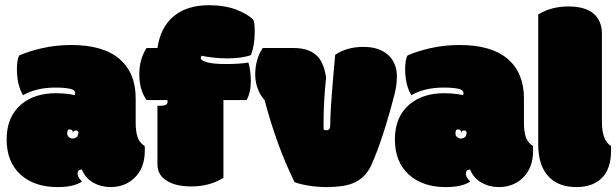

<svg xmlns="http://www.w3.org/2000/svg" viewBox="-20 -721 2404 749"><path d="M509.3 -241.7V-337.4Q509.3 -437 445.8 -491.2Q382.3 -545.4 258.3 -545.4Q198.2 -545.4 144 -533Q89.8 -520.5 54.7 -504.4Q45.9 -487.3 45.9 -452.1Q45.9 -390.1 69.8 -349.6Q122.1 -379.4 195.8 -379.4Q230.5 -379.4 252 -375Q273.4 -370.6 273.4 -357.9Q273.4 -354.5 272 -349.6Q270.5 -350.1 252.9 -353.5Q226.6 -357.4 198.2 -357.4Q115.2 -357.4 63 -314Q5.9 -265.6 5.9 -177.5Q5.9 -89.4 59.8 -40.3Q113.8 8.8 204.1 8.8Q268.1 8.8 299.8 -12.7Q282.7 -29.8 282.7 -43.5Q282.7 -59.6 299.3 -59.6Q312.5 -26.4 343.3 -8.8Q374 8.8 411.1 8.8Q465.8 8.8 502.9 -25.4Q544.9 -64 544.9 -133.3V-142.1Q544.9 -148.9 544.4 -151.4Q524.9 -163.6 517.1 -185.1Q509.3 -206.5 509.3 -241.7ZM250.5 -216.3Q258.3 -216.3 261.7 -212.4Q265.1 -208.5 263.2 -200.2Q266.1 -213.9 278.3 -211.9Q281.7 -211.4 283.7 -209Q288.1 -204.1 282.7 -190.4Q279.3 -182.1 260.7 -180.2Q242.2 -185.5 242.2 -200.2Q242.2 -216.3 250.5 -216.3Z M725.6 6.3Q798.3 6.3 851.6 -27.3V-330.6H941.9Q958.5 -359.9 958.5 -404.8Q958.5 -425.8 955.3 -447.5Q952.1 -469.2 948.7 -477.1Q915 -471.2 862.5 -471.2Q810.1 -471.2 786.6 -478.3Q763.2 -485.4 763.2 -493.7Q763.2 -500 766.6 -503.4Q780.8 -500 810.3 -496.6Q839.8 -493.2 864.7 -493.2Q925.3 -493.2 959 -506.3Q973.6 -544.4 973.6 -594.7V-604Q973.6 -627 968.8 -643.1Q947.8 -665.5 902.3 -683.1Q856.9 -700.7 795.4 -700.7Q709.5 -700.7 657.7 -657.7Q606 -614.7 594.2 -533.7H551.8Q523.4 -490.2 523.4 -430.7Q523.4 -371.1 551.8 -330.6H632.8Q633.8 -326.7 633.8 -324.7Q633.8 -308.6 609.4 -308.6H594.2V-79.6Q594.2 -36.6 632.8 -14.6Q667.5 6.3 725.6 6.3Z M1242.2 -238.8Q1242.2 -327.1 1252 -418Q1245.1 -470.2 1221.7 -497.6Q1190.4 -533.7 1126.5 -533.7H1004.9Q975.6 -490.2 975.6 -429.7Q975.6 -400.4 986.3 -373Q997.1 -345.7 1012.2 -330.6Q1058.1 -155.3 1128.9 -10.7Q1147.5 -2.9 1182.4 2.9Q1217.3 8.8 1252.9 8.8Q1319.8 8.8 1356 -5.9Q1404.8 -24.9 1428.7 -77.1Q1473.6 -177.7 1519 -353Q1528.3 -389.2 1528.3 -422.9Q1528.3 -472.7 1497.1 -503.9Q1461.9 -538.1 1397.7 -538.1Q1333.5 -538.1 1287.6 -507.3Q1286.1 -494.1 1279.8 -419.4Q1268.1 -281.7 1268.1 -231.9Q1268.1 -212.9 1253.9 -212.9Q1248.5 -212.9 1242.7 -215.3Q1242.2 -218.8 1242.2 -227.1Z M2023.9 -241.7V-337.4Q2023.9 -437 1960.4 -491.2Q1897 -545.4 1772.9 -545.4Q1712.9 -545.4 1658.7 -533Q1604.5 -520.5 1569.3 -504.4Q1560.5 -487.3 1560.5 -452.1Q1560.5 -390.1 1584.5 -349.6Q1636.7 -379.4 1710.4 -379.4Q1745.1 -379.4 1766.6 -375Q1788.1 -370.6 1788.1 -357.9Q1788.1 -354.5 1786.6 -349.6Q1785.2 -350.1 1767.6 -353.5Q1741.2 -357.4 1712.9 -357.4Q1629.9 -357.4 1577.6 -314Q1520.5 -265.6 1520.5 -177.5Q1520.5 -89.4 1574.5 -40.3Q1628.4 8.8 1718.8 8.8Q1782.7 8.8 1814.5 -12.7Q1797.4 -29.8 1797.4 -43.5Q1797.4 -59.6 1814 -59.6Q1827.1 -26.4 1857.9 -8.8Q1888.7 8.8 1925.8 8.8Q1980.5 8.8 2017.6 -25.4Q2059.6 -64 2059.6 -133.3V-142.1Q2059.6 -148.9 2059.1 -151.4Q2039.6 -163.6 2031.7 -185.1Q2023.9 -206.5 2023.9 -241.7ZM1765.1 -216.3Q1772.9 -216.3 1776.4 -212.4Q1779.8 -208.5 1777.8 -200.2Q1780.8 -213.9 1793 -211.9Q1796.4 -211.4 1798.3 -209Q1802.7 -204.1 1797.4 -190.4Q1793.9 -182.1 1775.4 -180.2Q1756.8 -185.5 1756.8 -200.2Q1756.8 -216.3 1765.1 -216.3Z M2328.1 -589.4Q2328.1 -639.6 2295.7 -667.7Q2263.2 -695.8 2197 -695.8Q2130.9 -695.8 2079.6 -664.6V-157.2Q2079.6 -70.3 2125 -27.3Q2163.1 8.8 2228 8.8Q2293 8.8 2328.4 -27.3Q2363.8 -63.5 2363.8 -133.3V-142.1Q2363.8 -148.9 2363.3 -151.4Q2328.1 -173.3 2328.1 -246.1Z"/></svg>

Font: Friends & Family
Style: Regular
Weight: 400
Designer: Sarang Kulkarni, Maithili Shingre, Noopur Datye
Foundry: Ek Type
Version: Version 1.000;hotconv 1.0.117;makeotfexe 2.5.65602